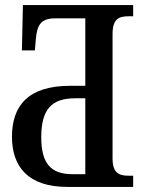

<svg xmlns="http://www.w3.org/2000/svg" viewBox="-20 -734 576 754"><path d="M244 0H503V-44H485C449 -44 422 -53 422 -112V-600C422 -661 448 -670 484 -670H503V-714H70L66 -536H117L121 -583C126 -635 140 -662 197 -662H315V-397H255C90 -397 27 -318 27 -197C27 -79 91 0 244 0ZM264 -50C178 -50 142 -94 142 -195C142 -305 183 -348 275 -348H315V-50Z"/></svg>

Font: Noto Serif Condensed Medium
Style: Regular
Weight: 500
Width: 3
Designer: Monotype Design Team
Foundry: Monotype Imaging Inc.
Version: Version 2.015